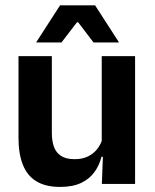

<svg xmlns="http://www.w3.org/2000/svg" viewBox="-20 -706 594 737"><path d="M179 -490.5V-195.5Q179 -165 187.2 -142.2Q195.5 -119.5 214.8 -107.2Q234 -95 266.5 -95Q296 -95 317.5 -105.5Q339 -116 353 -133.8Q367 -151.5 373.5 -173.5L393.5 -104H369.5Q361.5 -72 342.8 -45.8Q324 -19.5 291.8 -4Q259.5 11.5 211 11.5Q155 11.5 119.8 -10Q84.5 -31.5 67.8 -73.5Q51 -115.5 51 -177V-490.5ZM498.5 -490.5V0H371L375.5 -119L370.5 -129.5V-490.5ZM210.5 -685.5H345L436 -544.5V-543H339L280 -620.5H275.5L216 -543H119.5V-544.5Z"/></svg>

Font: Anek Gurmukhi Medium SemiBold
Style: Regular
Weight: 600
Version: Version 1.003